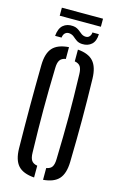

<svg xmlns="http://www.w3.org/2000/svg" viewBox="-151 -1087 729 1156"><g transform="rotate(15 214.0 -509.5)"><path d="M186.7 6.2Q117 1.1 86.1 -33.2Q55.2 -67.4 53.9 -139.7Q52.9 -214.1 52.4 -277.9Q51.9 -341.8 51.9 -402.1Q51.9 -462.4 52.4 -525.3Q52.9 -588.2 53.9 -660.1Q55.2 -732.3 86.1 -766.7Q117 -801.1 186.7 -806.2V-732.8Q160.9 -728.4 150.3 -712.2Q139.7 -696.1 139.2 -663.3Q137 -589.3 136.2 -526.1Q135.3 -462.8 135.3 -402.9Q135.3 -342.9 136.2 -278.3Q137 -213.8 139.2 -136.5Q139.7 -103.3 150.3 -87.5Q160.9 -71.6 186.7 -67.2ZM242.5 5.8V-67.5Q268 -71.9 278.2 -87.8Q288.4 -103.6 288.9 -136.5Q291 -212.2 292.1 -276Q293.2 -339.7 293.2 -399.7Q293.2 -459.7 292.1 -523.7Q291 -587.7 288.9 -663.3Q288.4 -696.1 278.2 -712.1Q268 -728.1 242.5 -732.5V-805.8Q309.8 -800.5 340.2 -765.9Q370.6 -731.3 372.5 -660.1Q374.2 -588.1 375 -525.2Q375.8 -462.3 375.8 -401.9Q375.8 -341.6 375 -277.8Q374.2 -214 372.5 -139.7Q370.6 -68.1 340.2 -34Q309.8 0.1 242.5 5.8ZM300.2 -928.1H340.3Q339.3 -885 316.5 -864.1Q293.6 -843.2 257.4 -844.8Q236.1 -846 222.7 -855.2Q209.4 -864.4 198.3 -874.2Q187.1 -884 171.8 -886.8Q155.3 -890 143.3 -880.8Q131.3 -871.7 128.4 -850.2H88.3Q92.3 -897.4 116.3 -917.9Q140.3 -938.4 177.8 -935.2Q192.9 -934 203.8 -928.2Q214.6 -922.4 223.3 -914.9Q231.9 -907.3 240.8 -901.1Q249.6 -894.9 260.8 -893.3Q279.3 -890.6 289.5 -901.5Q299.7 -912.4 300.2 -928.1ZM83.8 -1024.6H340.3V-974.5H83.8Z"/></g></svg>

Font: Big Shoulders Stencil Text SC Thin
Style: Regular
Weight: 100
Designer: Patric King
Foundry: XO Type Co
Version: Version 2.001